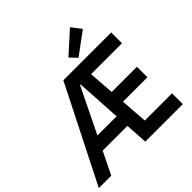

<svg xmlns="http://www.w3.org/2000/svg" viewBox="-234 -1159 1364 1364"><g transform="rotate(-45 448.0 -476.5)"><path d="M363.3 -719.7H843.8V-611.3H533.2L547.4 -418H800.8V-312.5H555.2L570.3 -108.4H843.8V0H466.8L456.1 -168.9H207.5L125 0H0ZM502.9 -808.6 663.1 -953.1 719.7 -879.9 552.7 -756.8ZM449.7 -271.5 429.2 -611.3H422.9L257.3 -271.5Z"/></g></svg>

Font: Reddit Sans Strawberry SemiBold
Style: Regular
Weight: 600
Designer: Stephen Hutchings
Foundry: Reddit
Version: Version 1.013